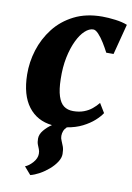

<svg xmlns="http://www.w3.org/2000/svg" viewBox="-92 -617 649 944"><g transform="rotate(10 233.0 -145.5)"><path d="M94 230.5Q113 223.5 131.8 202.2Q150.5 181 150.5 158.5Q150.5 145.5 146.5 135.8Q142.5 126 138 114.5Q133.5 103 133.5 85Q133.5 63.5 150.5 43Q167.5 22.5 189.5 8Q114 0 70.8 -56.8Q27.5 -113.5 26 -216Q25 -278 44 -338.8Q63 -399.5 102 -449.8Q141 -500 200.8 -530.2Q260.5 -560.5 341 -560.5Q370.5 -560.5 406.2 -556Q442 -551.5 466.5 -541.5L427 -389Q418 -389 409 -389Q400 -389 390.5 -389Q379 -411.5 364.5 -435Q350 -458.5 335 -474.5Q320 -490.5 308.5 -490.5Q288 -490.5 267 -471.2Q246 -452 228.8 -416.2Q211.5 -380.5 201.2 -331.2Q191 -282 192.5 -222.5Q193.5 -170 203.8 -138Q214 -106 232.8 -92Q251.5 -78 279.5 -78Q309.5 -78 332.8 -86.8Q356 -95.5 373.2 -109.8Q390.5 -124 403.5 -140.5L431.5 -94.5Q419.5 -76 396.8 -55.5Q374 -35 340.5 -18Q307 -1 263.5 6Q253 16 248.5 27.5Q244 39 244 52Q244 64 249.5 75.8Q255 87.5 260.2 102.2Q265.5 117 265.5 139Q265.5 158.5 252.2 179Q239 199.5 217.8 218Q196.5 236.5 172.5 249.8Q148.5 263 127 268.5Z"/></g></svg>

Font: Merriweather 36pt Black
Style: Italic
Weight: 900
Italic angle: -7.8°
Version: Version 2.101